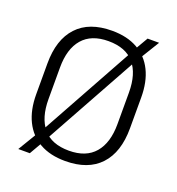

<svg xmlns="http://www.w3.org/2000/svg" viewBox="-129 -777 845 916"><g transform="rotate(20 294.0 -319.0)"><path d="M294 11Q217.5 11 164.5 -19Q111.5 -49 83.8 -105.5Q56 -162 56 -241.5V-398Q56 -519 116.8 -584.5Q177.5 -650 294 -650Q370 -650 423.2 -620Q476.5 -590 504.2 -533.8Q532 -477.5 532 -398V-241.5Q532 -120 471 -54.5Q410 11 294 11ZM123.5 33.5H65L127 -69.5L140.5 -88L416 -587L423.5 -602L464.5 -672.5H523L461.5 -572L448.5 -552L174 -55.5L168.5 -44.5ZM294 -41.5Q380.5 -41.5 424.8 -93.2Q469 -145 469 -239.5V-400Q469 -495 425.8 -546.2Q382.5 -597.5 294 -597.5Q207.5 -597.5 163.2 -546.2Q119 -495 119 -400V-239.5Q119 -145 162.2 -93.2Q205.5 -41.5 294 -41.5Z"/></g></svg>

Font: Anek Devanagari Medium Light
Style: Regular
Weight: 300
Version: Version 1.003